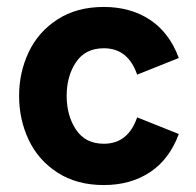

<svg xmlns="http://www.w3.org/2000/svg" viewBox="-20 -523 564 553"><path d="M35 -247Q35 -314 62.5 -372.5Q90 -431 145.5 -467Q201 -503 279 -503Q356 -503 412 -466Q468 -429 495 -356L375 -308Q349 -384 279 -384Q226 -384 199 -344Q172 -304 172 -247Q172 -190 199 -149.5Q226 -109 279 -109Q349 -109 375 -185L495 -137Q468 -64 412 -27Q356 10 279 10Q201 10 145.5 -26Q90 -62 62.5 -120.5Q35 -179 35 -247Z"/></svg>

Font: Hanken Grotesk ExtraBold
Style: Regular
Weight: 800
Designer: Alfredo Marco Pradil
Foundry: Hanken Design Co.
Version: Version 3.014